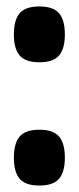

<svg xmlns="http://www.w3.org/2000/svg" viewBox="-20 -570 244 595"><path d="M23 -81Q23 -126 41 -147Q59 -168 102 -168Q145 -168 163 -147Q181 -126 181 -81Q181 -37 163 -16Q145 5 102 5Q59 5 41 -16Q23 -37 23 -81ZM23 -463Q23 -508 41 -529Q59 -550 102 -550Q145 -550 163 -529Q181 -508 181 -463Q181 -419 163 -398Q145 -377 102 -377Q59 -377 41 -398Q23 -419 23 -463Z"/></svg>

Font: Georama SemiCondensed
Style: Bold
Weight: 700
Width: 4
Designer: Jean-Baptiste Levee
Foundry: Production Type
Version: Version 1.000